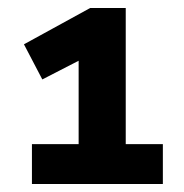

<svg xmlns="http://www.w3.org/2000/svg" viewBox="-20 -725 460 481"><path d="M60 -264V-364H177V-594L224 -597L86 -526L40 -614L206 -705H295V-364H388V-264Z"/></svg>

Font: Nunito Sans 10pt ExtraBold
Style: Regular
Weight: 800
Designer: Vernon Adams
Foundry: Vernon Adams
Version: Version 3.101;gftools[0.9.27]